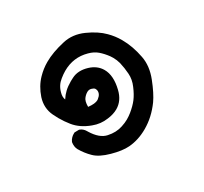

<svg xmlns="http://www.w3.org/2000/svg" viewBox="-92 -283 684 644"><g transform="rotate(30 250.0 39.0)"><path d="M240.2 223.1Q234.9 215.8 233.2 209.2Q231.4 202.6 231.4 198.5Q231.4 194.3 231.4 190.9L239.7 175.8L240.7 174.8Q251 166 265.6 166Q267.1 166 268.6 166Q313 165 332.5 143.1Q353 120.6 358.4 94.2Q361.8 78.6 361.8 65.7Q361.8 52.7 359.9 41Q356 16.6 348.4 -1.5Q340.8 -19.5 325.2 -40Q310.5 -60.1 289.6 -70.3Q268.6 -80.6 247.6 -86.9Q233.4 -90.8 218.8 -90.8Q212.9 -90.8 207.5 -90.3Q186.5 -87.9 169.7 -82Q152.8 -76.2 137.7 -61Q101.1 -24.9 101.1 27.3Q101.1 40 103.5 54.7Q106.9 79.6 125.5 97.7Q136.2 108.9 148.9 110.8Q141.6 96.7 138.2 82Q134.8 67.4 134.8 47.9Q134.8 41.5 135.3 34.7Q136.7 5.4 162.6 -19Q186 -41 214.4 -41Q249.5 -41 286.1 -5.9Q314 20.5 314 53.7Q314 73.2 304.7 94.7Q293.9 122.1 270.5 141.1Q238.8 167.5 204.6 172.9Q183.1 176.3 160.6 176.3Q149.4 176.3 138.2 175.3Q101.6 172.4 75.7 144Q50.8 115.7 41.5 83Q34.2 57.6 34.2 31.7Q34.2 -6.3 48.8 -52.7Q60.5 -90.8 95.9 -116.5Q131.3 -142.1 163.6 -150.4Q188.5 -157.2 214.8 -157.2Q256.3 -157.2 300.8 -141.6Q337.9 -128.9 367.2 -92.3Q396.5 -55.7 409.2 -28.3Q429.7 17.6 429.7 63.5Q429.7 105.5 413.6 139.2Q401.9 163.6 373 191.9Q343.8 220.7 318.4 227.5Q293.9 234.4 267.6 234.4Q253.4 233.9 240.2 223.1ZM243.7 58.6Q243.7 56.6 243.2 54.7Q240.7 35.6 226.6 30.3Q223.6 29.3 221.7 29.3Q219.7 29.3 218.3 29.3Q212.9 30.3 206.8 36.4Q200.7 42.5 200.7 51.8Q200.7 59.1 202.9 66.2Q205.1 73.2 207.5 76.7Q210 80.1 212.4 82.5Q217.8 87.9 228 93.8Q243.7 72.8 243.7 58.6Z"/></g></svg>

Font: Bakudai
Style: Bold
Weight: 700
Version: Version 1.48